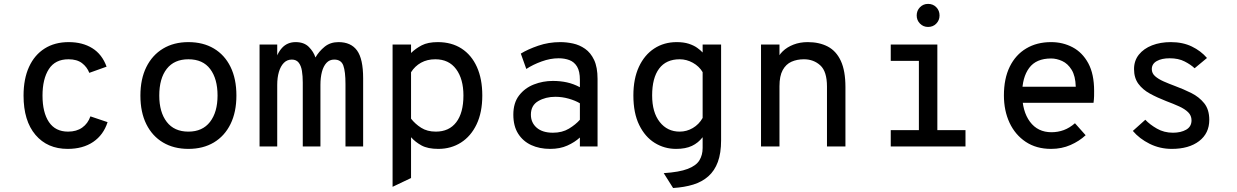

<svg xmlns="http://www.w3.org/2000/svg" viewBox="-20 -734 6200 962"><path d="M319 12Q217.5 12 157.8 -58.2Q98 -128.5 98 -255Q98 -339 125.5 -399Q153 -459 203.8 -491Q254.5 -523 324 -523Q393.5 -523 442.5 -492.5Q491.5 -462 514 -400L427.5 -369Q416 -398.5 390.8 -417.8Q365.5 -437 323 -437Q256.5 -437 224.8 -387.8Q193 -338.5 193 -255Q193 -170.5 225.2 -122.5Q257.5 -74.5 321 -74.5Q363.5 -74.5 392 -94.8Q420.5 -115 433 -151L519 -122Q498.5 -58 447 -23Q395.5 12 319 12Z M924 12Q851 12 797 -20Q743 -52 713.2 -111.8Q683.5 -171.5 683.5 -255Q683.5 -338 713.2 -398Q743 -458 797 -490.5Q851 -523 924 -523Q997.5 -523 1051.5 -491Q1105.5 -459 1135 -399Q1164.5 -339 1164.5 -255.5Q1164.5 -172.5 1135 -112.5Q1105.5 -52.5 1051.5 -20.2Q997.5 12 924 12ZM924 -74.5Q994.5 -74.5 1032.2 -123.2Q1070 -172 1070 -255.5Q1070 -339 1033.2 -388Q996.5 -437 924 -437Q853 -437 815.5 -389Q778 -341 778 -255Q778 -172 815.5 -123.2Q853 -74.5 924 -74.5Z M1280.5 0V-511H1369V-406L1355 -414.5Q1367 -466 1393.5 -494.5Q1420 -523 1461.5 -523Q1503.5 -523 1527.5 -498.8Q1551.5 -474.5 1560.5 -446Q1578 -476.5 1606.5 -499.8Q1635 -523 1676 -523Q1738.5 -523 1769 -481Q1799.5 -439 1799.5 -341.5V0H1711V-312.5Q1711 -375.5 1700.2 -405.5Q1689.5 -435.5 1654.5 -435.5Q1631 -435.5 1615.8 -419Q1600.5 -402.5 1593 -374Q1585.5 -345.5 1585.5 -308.5V0H1497V-320.5Q1497 -353 1492.8 -379Q1488.5 -405 1476.5 -420.2Q1464.5 -435.5 1442 -435.5Q1418.5 -435.5 1402.2 -419Q1386 -402.5 1377.5 -374Q1369 -345.5 1369 -308.5V0Z M1947 202V-511H2039.5V-468.5Q2062.5 -491 2093.2 -507Q2124 -523 2173.5 -523Q2242.5 -523 2292.5 -490.8Q2342.5 -458.5 2369.5 -398.5Q2396.5 -338.5 2396.5 -255.5Q2396.5 -171 2368 -111.2Q2339.5 -51.5 2289.8 -19.8Q2240 12 2176 12Q2123.5 12 2092 -5.2Q2060.5 -22.5 2039.5 -46.5V158ZM2163.5 -74.5Q2230 -74.5 2266 -121.5Q2302 -168.5 2302 -255.5Q2302 -338 2265.5 -387.5Q2229 -437 2161 -437Q2120.5 -437 2089.5 -419.8Q2058.5 -402.5 2039.5 -372V-139.5Q2060 -113 2090.2 -93.8Q2120.5 -74.5 2163.5 -74.5Z M2736.5 12Q2683 12 2641.5 -7.2Q2600 -26.5 2576 -64.5Q2552 -102.5 2552 -159.5Q2552 -218.5 2580.8 -255.8Q2609.5 -293 2654.8 -310.8Q2700 -328.5 2750 -328.5Q2788 -328.5 2820.8 -321.2Q2853.5 -314 2885.5 -297V-333.5Q2885.5 -376.5 2871.5 -400Q2857.5 -423.5 2833.2 -432.8Q2809 -442 2779 -442Q2737.5 -442 2694 -426.2Q2650.5 -410.5 2617 -388.5L2589.5 -465.5Q2624.5 -487 2676.8 -505Q2729 -523 2787.5 -523Q2818.5 -523 2851 -516Q2883.5 -509 2911.5 -489.5Q2939.5 -470 2956.8 -433.5Q2974 -397 2974 -338.5V0H2885.5V-45Q2860 -21.5 2823 -4.8Q2786 12 2736.5 12ZM2750.5 -69Q2797 -69 2830.8 -89.5Q2864.5 -110 2885.5 -134V-216.5Q2863 -230 2830 -239.5Q2797 -249 2762.5 -249Q2713.5 -249 2676.8 -227.5Q2640 -206 2640 -159.5Q2640 -119.5 2669 -94.2Q2698 -69 2750.5 -69Z M3352.5 208 3305.5 133.5Q3383.5 128.5 3425.8 112.2Q3468 96 3484.2 69.5Q3500.5 43 3500.5 7.5V-46.5Q3478.5 -18 3446.8 -3Q3415 12 3367.5 12Q3309 12 3260.5 -18Q3212 -48 3182.8 -107.5Q3153.5 -167 3153.5 -256Q3153.5 -339.5 3181.2 -399.2Q3209 -459 3258 -491Q3307 -523 3370.5 -523Q3405.5 -523 3431 -514.8Q3456.5 -506.5 3473.5 -494.2Q3490.5 -482 3500.5 -471V-511H3593V-31Q3593 33 3576.8 77.2Q3560.5 121.5 3529.2 149.2Q3498 177 3453.5 190.8Q3409 204.5 3352.5 208ZM3385.5 -74.5Q3420.5 -74.5 3451.2 -92.5Q3482 -110.5 3500.5 -143V-372.5Q3483 -402 3451.5 -419.5Q3420 -437 3385.5 -437Q3317.5 -437 3282.5 -390.2Q3247.5 -343.5 3247.5 -256Q3247.5 -171 3285.5 -122.8Q3323.5 -74.5 3385.5 -74.5Z M3793 0V-511H3885.5V-407L3872 -430Q3880 -456 3901.8 -477Q3923.5 -498 3955.8 -510.5Q3988 -523 4027 -523Q4085 -523 4127.5 -500.8Q4170 -478.5 4193 -428.8Q4216 -379 4216 -297.5V0H4123.5V-300Q4123.5 -376 4090 -406.5Q4056.5 -437 4008 -437Q3973.5 -437 3945.8 -424.8Q3918 -412.5 3901.8 -383Q3885.5 -353.5 3885.5 -302V0Z M4584 -10V-511H4676.5V-10ZM4443 0V-82H4817.5V0ZM4443 -429V-511H4639V-429ZM4630 -599Q4606 -599 4589.5 -615.8Q4573 -632.5 4573 -656.5Q4573 -681 4589.5 -697.8Q4606 -714.5 4630 -714.5Q4655 -714.5 4671.2 -697.8Q4687.5 -681 4687.5 -656.5Q4687.5 -632.5 4671.2 -615.8Q4655 -599 4630 -599Z M5246.5 12Q5172.5 12 5119.5 -23.2Q5066.5 -58.5 5038.2 -119Q5010 -179.5 5010 -256Q5010 -340 5039.2 -399.8Q5068.5 -459.5 5121.8 -491.2Q5175 -523 5246.5 -523Q5305.5 -523 5354.5 -497Q5403.5 -471 5432.8 -417Q5462 -363 5462 -278.5Q5462 -268 5461.8 -252.5Q5461.5 -237 5459 -219H5082V-299.5H5370Q5368.5 -353.5 5349.2 -384.5Q5330 -415.5 5302 -428.2Q5274 -441 5246.5 -441Q5171.5 -441 5136.5 -393.5Q5101.5 -346 5101.5 -265.5Q5101.5 -176.5 5140.5 -124Q5179.5 -71.5 5248.5 -71.5Q5280.5 -71.5 5309.8 -82.2Q5339 -93 5366 -116.5L5419.5 -56.5Q5388 -27 5343.8 -7.5Q5299.5 12 5246.5 12Z M5851 12Q5791.5 12 5740.2 -13.5Q5689 -39 5656 -78L5718.5 -134Q5741 -110 5776.8 -89.5Q5812.5 -69 5857 -69Q5896.5 -69 5923.2 -84.2Q5950 -99.5 5950 -131Q5950 -155 5933.2 -171.5Q5916.5 -188 5887.8 -201Q5859 -214 5823 -227.5Q5778 -245 5741.5 -265Q5705 -285 5683.5 -314.5Q5662 -344 5662 -388Q5662 -430 5686.2 -460.2Q5710.5 -490.5 5752.2 -506.8Q5794 -523 5846 -523Q5906 -523 5951.5 -501Q5997 -479 6027.5 -443.5L5965.5 -392Q5946 -410.5 5915.2 -426.2Q5884.5 -442 5840.5 -442Q5800.5 -442 5775.8 -428Q5751 -414 5751 -387.5Q5751 -367 5767.2 -352.5Q5783.5 -338 5810 -326.2Q5836.5 -314.5 5867.5 -303Q5909.5 -287.5 5948.8 -268Q5988 -248.5 6013.5 -216.8Q6039 -185 6039 -133.5Q6039 -66 5988 -27Q5937 12 5851 12Z"/></svg>

Font: Overpass Mono Light Medium
Style: Regular
Weight: 500
Monospace: yes
Version: Version 4.000